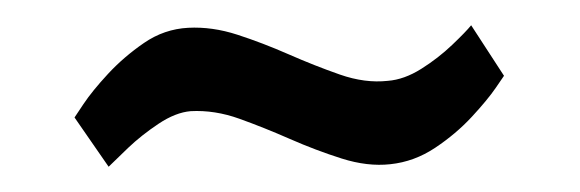

<svg xmlns="http://www.w3.org/2000/svg" viewBox="-20 -579 459 152"><path d="M39 -486Q39 -486 46 -496.5Q53 -507 65.5 -520.5Q78 -534 94 -545Q110 -556 129 -557Q148 -558 168 -551.5Q188 -545 208.5 -536Q229 -527 249 -520Q269 -513 287 -515Q300 -516 313.5 -524.5Q327 -533 338 -543.5Q349 -554 353 -559L379 -519Q379 -519 372.5 -509.5Q366 -500 353.5 -486.5Q341 -473 324.5 -462Q308 -451 289 -449Q271 -447 250.5 -453.5Q230 -460 209.5 -469Q189 -478 169.5 -485Q150 -492 131 -491Q119 -490 105.5 -481Q92 -472 81.5 -462Q71 -452 66 -447Z"/></svg>

Font: r_Genos
Style: Bold
Weight: 700
Designer: Robert E. Leuschke
Foundry: Robert E. Leuschke
Version: Version 2.000;June 29, 2024;FontCreator 14.0.0.2814 32-bit